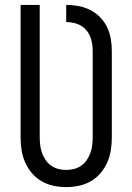

<svg xmlns="http://www.w3.org/2000/svg" viewBox="-20 -755 540 783"><path d="M250 8Q224 8 198 2.5Q172 -3 149.5 -16Q127 -29 110 -49Q93 -69 82.5 -93Q72 -117 68 -143Q64 -169 64 -195V-735H142V-195Q142 -179 144 -162.5Q146 -146 151.5 -131Q157 -116 166 -102.5Q175 -89 188.5 -79.5Q202 -70 218 -66Q234 -62 250 -62Q266 -62 282 -66Q298 -70 311.5 -79.5Q325 -89 334 -102.5Q343 -116 348.5 -131Q354 -146 356 -162.5Q358 -179 358 -195V-549Q358 -571 352 -593.5Q346 -616 331 -633Q316 -650 294.5 -657.5Q273 -665 250 -665V-735Q275 -735 299.5 -730.5Q324 -726 346.5 -715Q369 -704 387 -686Q405 -668 416 -645.5Q427 -623 431.5 -598.5Q436 -574 436 -549V-195Q436 -169 432 -143Q428 -117 417.5 -93Q407 -69 390 -49Q373 -29 350.5 -16Q328 -3 302 2.5Q276 8 250 8Z"/></svg>

Font: HulyMono
Style: Regular
Weight: 400
Monospace: yes
Designer: Belleve Invis
Foundry: Belleve Invis
Version: Version 33.2.5; ttfautohint (v1.8.4)